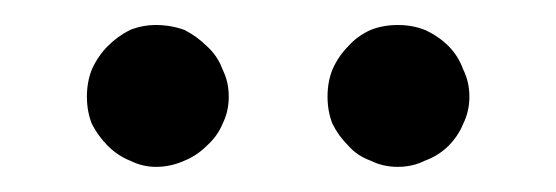

<svg xmlns="http://www.w3.org/2000/svg" viewBox="-20 -721 440 152"><path d="M161.1 -644.5Q161.1 -632.8 156.2 -623Q152.3 -613.3 143.6 -605.5Q135.7 -597.7 126 -593.8Q115.2 -588.9 103.5 -588.9Q92.8 -588.9 83 -593.8Q73.2 -597.7 65.4 -605.5Q57.6 -613.3 52.7 -623Q48.8 -632.8 48.8 -644.5Q48.8 -656.2 52.7 -666Q57.6 -676.8 65.4 -684.6Q73.2 -692.4 83 -697.3Q92.8 -701.2 103.5 -701.2Q115.2 -701.2 126 -697.3Q135.7 -692.4 143.6 -684.6Q152.3 -676.8 156.2 -666Q161.1 -656.2 161.1 -644.5ZM351.6 -644.5Q351.6 -632.8 346.7 -623Q342.8 -613.3 335 -605.5Q327.1 -597.7 316.4 -593.8Q306.6 -588.9 294.9 -588.9Q283.2 -588.9 273.4 -593.8Q262.7 -597.7 255.9 -605.5Q248 -613.3 243.2 -623Q239.3 -632.8 239.3 -644.5Q239.3 -656.2 243.2 -666Q248 -676.8 255.9 -684.6Q262.7 -692.4 273.4 -697.3Q283.2 -701.2 294.9 -701.2Q306.6 -701.2 316.4 -697.3Q327.1 -692.4 335 -684.6Q342.8 -676.8 346.7 -666Q351.6 -656.2 351.6 -644.5Z"/></svg>

Font: Lato
Style: Regular
Weight: 400
Designer: Lukasz Dziedzic with Adam Twardoch and Botio Nikoltchev
Version: Version 2.015; 2015-08-06; http://www.latofonts.com/